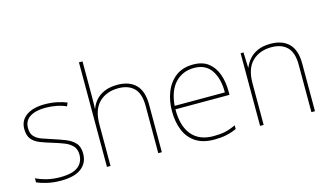

<svg xmlns="http://www.w3.org/2000/svg" viewBox="-88 -1049 2319 1348"><g transform="rotate(-15 1072.0 -375.0)"><path d="M411 -134Q411 -67 361.5 -28.5Q312 10 213 10Q158 10 113 -0.5Q68 -11 39 -24V-54Q119 -15 213 -15Q304 -15 344 -47Q384 -79 384 -134Q384 -173 362.5 -196.5Q341 -220 304.5 -234.5Q268 -249 224 -262Q178 -276 139.5 -290.5Q101 -305 78.5 -331.5Q56 -358 56 -407Q56 -469 105 -503.5Q154 -538 238 -538Q285 -538 326 -529.5Q367 -521 398 -508L387 -483Q359 -497 318.5 -505Q278 -513 238 -513Q166 -513 124.5 -486.5Q83 -460 83 -407Q83 -366 103.5 -344.5Q124 -323 158.5 -311Q193 -299 233 -286Q277 -272 318 -256Q359 -240 385 -212.5Q411 -185 411 -134Z M574 -496Q574 -474 573.5 -456.5Q573 -439 572 -417H574Q585 -449 609 -476.5Q633 -504 672 -521Q711 -538 767 -538Q853 -538 900 -491Q947 -444 947 -346V0H921V-345Q921 -433 880.5 -473Q840 -513 767 -513Q681 -513 627.5 -461.5Q574 -410 574 -302V0H548V-760H574Z M1318 -538Q1386 -538 1428 -505Q1470 -472 1490 -416.5Q1510 -361 1510 -291V-266H1117Q1116 -145 1170 -80Q1224 -15 1327 -15Q1375 -15 1409.5 -22Q1444 -29 1490 -50V-23Q1452 -6 1413.5 2Q1375 10 1327 10Q1244 10 1191.5 -25Q1139 -60 1114.5 -121Q1090 -182 1090 -259Q1090 -334 1115 -397.5Q1140 -461 1190.5 -499.5Q1241 -538 1318 -538ZM1318 -513Q1234 -513 1180.5 -456.5Q1127 -400 1118 -291H1483Q1484 -390 1443 -451.5Q1402 -513 1318 -513Z M1880 -538Q1966 -538 2013 -491Q2060 -444 2060 -346V0H2034V-345Q2034 -433 1993.5 -473Q1953 -513 1880 -513Q1794 -513 1740.5 -461.5Q1687 -410 1687 -302V0H1661V-528H1682L1686 -417H1688Q1700 -448 1723.5 -475.5Q1747 -503 1785.5 -520.5Q1824 -538 1880 -538Z"/></g></svg>

Font: Noto Sans Syriac Western Thin
Style: Regular
Weight: 100
Designer: Patrick Giasson and the Monotype Design Team
Foundry: Monotype Imaging Inc.
Version: Version 3.000; ttfautohint (v1.8.4.7-5d5b)